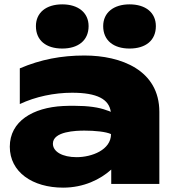

<svg xmlns="http://www.w3.org/2000/svg" viewBox="-20 -845 879 882"><path d="M491 0H712V-331C712 -523 536 -590 368 -590C262 -590 167 -572 71 -531V-367C143 -401 229 -419 311 -419C427 -419 481 -389 489 -331C484 -334 478 -336 471 -338C435 -352 385 -359 321 -359C305 -359 288 -359 270 -358C131 -351 25 -288 25 -171C25 -54 130 17 270 17C365 17 441 -21 491 -66ZM266 -622C339 -622 387 -659 387 -725C387 -787 339 -825 266 -825C192 -825 145 -787 145 -725C145 -659 192 -622 266 -622ZM575 -622C649 -622 696 -659 696 -725C696 -787 649 -825 575 -825C502 -825 454 -787 454 -725C454 -659 502 -622 575 -622ZM490 -229C490 -156 401 -123 332 -123C267 -123 223 -148 223 -185C223 -242 330 -245 368 -245C416 -245 467 -240 490 -229Z"/></svg>

Font: Bounded ExtBd
Style: Regular
Weight: 800
Designer: Vlad Churkin
Version: Version 3.0